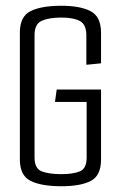

<svg xmlns="http://www.w3.org/2000/svg" viewBox="-20 -644 417 667"><path d="M193 3Q124 3 86.5 -15.5Q49 -34 49 -90V-531Q49 -587 86.5 -605.5Q124 -624 193 -624Q259 -624 295 -605Q331 -586 331 -530V-424L280 -419V-521Q280 -559 257.5 -571Q235 -583 193 -583Q151 -583 125.5 -572Q100 -561 100 -522V-97Q100 -58 125.5 -48.5Q151 -39 193 -39Q233 -39 257 -48.5Q281 -58 281 -97V-290H171L177 -333H331V-90Q331 -34 295.5 -15.5Q260 3 193 3Z"/></svg>

Font: Smooch Sans
Style: Regular
Weight: 400
Designer: Robert E. Leuschke
Foundry: Robert E. Leuschke
Version: Version 1.010; ttfautohint (v1.8.3)